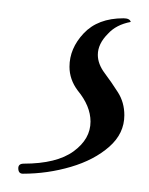

<svg xmlns="http://www.w3.org/2000/svg" viewBox="-20 -29 163 210"><path d="M5 161Q0 161 0 155Q0 150 6 150Q42 150 60.5 136.5Q79 123 79 104Q79 87 65 70Q56 58 56 44Q56 24 71.5 7.5Q87 -9 115 -9Q122 -9 123 -5Q107 -2 98 8Q87 19 87 31Q87 41 94.5 51Q102 61 109 72Q116 83 116 97Q116 117 99.5 131.5Q83 146 57.5 153.5Q32 161 5 161Z"/></svg>

Font: Corinthia
Style: Regular
Weight: 400
Designer: Robert E. Leuschke
Foundry: Robert E. Leuschke
Version: Version 1.013; ttfautohint (v1.8.3)